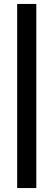

<svg xmlns="http://www.w3.org/2000/svg" viewBox="-20 -760 271 973"><path d="M67 193V-740H164V193Z"/></svg>

Font: Lexend Medium
Style: Regular
Weight: 500
Designer: Bonnie Shaver-Troup, Thomas Jockin
Foundry: Lexend
Version: Version 1.005